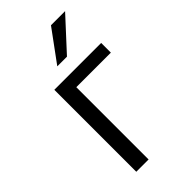

<svg xmlns="http://www.w3.org/2000/svg" viewBox="-218 -749 808 808"><g transform="rotate(-45 186.5 -345.0)"><path d="M216.8 -548.8H159.2L262.7 -689.9H346.7ZM153.8 0H80.6V-487.8H359.4V-430.2H153.8Z"/></g></svg>

Font: Acari Sans
Style: Regular
Weight: 400
Designer: Alfredo Marco Pradil and Stefan Peev
Foundry: Hanken Design Co.
Version: Version 1.045;February 4, 2021;FontCreator 13.0.0.2655 64-bi